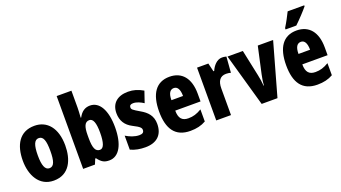

<svg xmlns="http://www.w3.org/2000/svg" viewBox="-61 -1320 3346 1883"><g transform="rotate(-20 1612.0 -378.0)"><path d="M476 -277C476 -459 388 -561 256 -561C98 -561 33 -438 33 -277C33 -128 101 10 254 10C420 10 476 -132 476 -277ZM189 -275C189 -383 209 -433 255 -433C303 -433 320 -382 320 -277C320 -171 303 -119 255 -119C209 -119 189 -172 189 -275Z M716 -583V-760H562V0H685L708 -55H716C754 -4 783 10 833 10C936 10 996 -100 996 -277C996 -455 935 -561 836 -561C786 -561 746 -537 716 -480H711C714 -528 716 -562 716 -583ZM781 -429C821 -429 840 -379 840 -279C840 -170 820 -119 782 -119C735 -119 716 -162 716 -264V-295C716 -385 734 -429 781 -429Z M1396 -167C1396 -252 1350 -300 1283 -338C1212 -380 1203 -387 1203 -408C1203 -428 1216 -438 1242 -438C1279 -438 1317 -420 1349 -399L1389 -516C1337 -546 1289 -561 1233 -561C1120 -561 1055 -502 1055 -401C1055 -322 1091 -267 1159 -232C1235 -194 1243 -179 1243 -159C1243 -133 1226 -122 1194 -122C1145 -122 1095 -143 1056 -167V-21C1105 2 1156 10 1210 10C1327 10 1396 -51 1396 -167Z M1665 -560C1526 -560 1454 -458 1454 -273C1454 -92 1522 10 1680 10C1743 10 1795 -2 1842 -29V-155C1792 -125 1753 -113 1703 -113C1637 -113 1606 -148 1606 -228H1870V-310C1870 -469 1795 -560 1665 -560ZM1668 -441C1704 -441 1727 -408 1727 -337H1606C1606 -413 1632 -441 1668 -441Z M2214 -561C2159 -561 2118 -510 2098 -463H2090L2069 -551H1951V0H2105V-278C2105 -354 2134 -397 2197 -397C2217 -397 2233 -394 2246 -390L2259 -555C2239 -560 2227 -561 2214 -561Z M2425 0H2590L2745 -551H2585L2524 -274C2515 -233 2509 -195 2508 -162H2504C2501 -203 2495 -239 2487 -277L2429 -551H2269Z M3148 -756V-766H2975C2953 -722 2928 -673 2895 -620V-606H3007C3056 -652 3120 -721 3148 -756ZM2991 -560C2852 -560 2780 -458 2780 -273C2780 -92 2848 10 3006 10C3069 10 3121 -2 3168 -29V-155C3118 -125 3079 -113 3029 -113C2963 -113 2932 -148 2932 -228H3196V-310C3196 -469 3121 -560 2991 -560ZM2994 -441C3030 -441 3053 -408 3053 -337H2932C2932 -413 2958 -441 2994 -441Z"/></g></svg>

Font: Noto Sans Bengali ExtraCondensed ExtraBold
Style: Regular
Weight: 800
Width: 2
Designer: Joana Ranito - Universal Thirst; Jelle Bosma - Monotype Design Team
Foundry: Universal Thirst ehf.
Version: Version 3.000